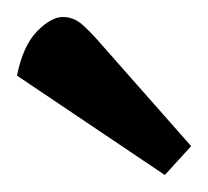

<svg xmlns="http://www.w3.org/2000/svg" viewBox="-20 -741 245 226"><path d="M174 -535 0 -652Q7 -687 23.5 -704Q40 -721 54 -721Q67 -721 77.5 -711.5Q88 -702 100 -688L205 -569Z"/></svg>

Font: Faustina Medium
Style: Regular
Weight: 500
Designer: Alfonso Garcia
Foundry: http://www.omnibus-type.com
Version: Version 1.200